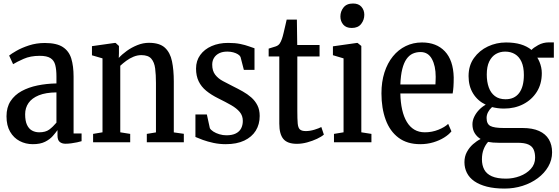

<svg xmlns="http://www.w3.org/2000/svg" viewBox="-20 -809 3180 1092"><path d="M166.5 11Q126 11 92 -6.8Q58 -24.5 37.5 -59.8Q17 -95 17 -147.5Q17 -198.5 40 -233.8Q63 -269 102.8 -290.8Q142.5 -312.5 193.5 -323Q244.5 -333.5 301 -334.5V-374Q301 -413.5 294.2 -439.5Q287.5 -465.5 267 -478.5Q246.5 -491.5 206 -491.5Q153 -491.5 114.2 -474.2Q75.5 -457 54.5 -444L32 -493Q44 -503 73.5 -520Q103 -537 145 -550.8Q187 -564.5 235 -564.5Q302 -564.5 337.2 -541.5Q372.5 -518.5 385.5 -475.8Q398.5 -433 398.5 -373V-50H444V-6Q434.5 -3 418.5 0.5Q402.5 4 385 6.2Q367.5 8.5 352 8.5Q332.5 8.5 319.8 -1.8Q307 -12 307 -38.5V-69Q296.5 -54 280 -35.2Q263.5 -16.5 236.5 -2.8Q209.5 11 166.5 11ZM203 -56.5Q239 -56.5 260 -72Q281 -87.5 301 -111.5V-283.5Q240.5 -283 201 -267Q161.5 -251 142.2 -223.2Q123 -195.5 123 -159.5Q123 -121.5 133.5 -99Q144 -76.5 162.2 -66.5Q180.5 -56.5 203 -56.5Z M563 -56.5V-477L503 -494.5V-546.5L633.5 -565H637.5L656.5 -547.5V-506L655.5 -479.5Q674 -500 701.5 -519.8Q729 -539.5 761.5 -552.5Q794 -565.5 827 -565.5Q887.5 -565.5 917.8 -537.8Q948 -510 958.2 -460.5Q968.5 -411 968.5 -345.5V-56L1025.5 -48V0H815V-47.5L867 -56V-337Q867 -383.5 862.5 -419.2Q858 -455 840.5 -475.2Q823 -495.5 784 -495.5Q761.5 -495.5 739.5 -486.5Q717.5 -477.5 698.2 -463.2Q679 -449 664 -435V-56.5L720.5 -47.5V0H509.5V-47.5Z M1264 11Q1228 11 1194.2 3.8Q1160.5 -3.5 1133.8 -13.2Q1107 -23 1091.5 -30V-158H1156.5L1173.5 -80Q1178.5 -70.5 1193 -61Q1207.5 -51.5 1227.5 -45.5Q1247.5 -39.5 1267.5 -39.5Q1300.5 -39.5 1321.2 -50Q1342 -60.5 1351.5 -79Q1361 -97.5 1361 -121.5Q1361 -151 1343.5 -172Q1326 -193 1295 -210.8Q1264 -228.5 1222.5 -249Q1181 -269.5 1152.8 -292.8Q1124.5 -316 1109.8 -346.8Q1095 -377.5 1095 -419Q1095 -463.5 1118.8 -496.2Q1142.5 -529 1183.8 -547Q1225 -565 1277.5 -565Q1317.5 -565 1346.5 -559Q1375.5 -553 1395.5 -545.5Q1415.5 -538 1427.5 -534.5V-411.5H1367L1348 -485Q1344.5 -493 1333.5 -500Q1322.5 -507 1307 -511.2Q1291.5 -515.5 1274.5 -515.5Q1247.5 -516 1228 -506.8Q1208.5 -497.5 1197.8 -480.8Q1187 -464 1187 -441.5Q1187 -406 1204 -384Q1221 -362 1248 -347.8Q1275 -333.5 1304.5 -318.5Q1333 -304.5 1360.2 -289.2Q1387.5 -274 1409.2 -254.8Q1431 -235.5 1444 -210Q1457 -184.5 1457 -149.5Q1457 -102 1434.8 -66Q1412.5 -30 1369.5 -9.5Q1326.5 11 1264 11Z M1668.5 9Q1614.5 9 1591.5 -18.8Q1568.5 -46.5 1568.5 -105.5V-488H1508V-532.5Q1517.5 -536 1528 -538.8Q1538.5 -541.5 1547.5 -544.8Q1556.5 -548 1561 -551.5Q1566.5 -555.5 1570.2 -560.5Q1574 -565.5 1577.2 -572.5Q1580.5 -579.5 1583.5 -588Q1588 -600.5 1593 -622Q1598 -643.5 1603 -664.8Q1608 -686 1610.5 -697.5H1668.5L1670.5 -553H1797.5V-488H1671V-178.5Q1671 -131.5 1673.2 -106.8Q1675.5 -82 1685.8 -72.8Q1696 -63.5 1719.5 -63.5Q1742.5 -63.5 1768 -71.2Q1793.5 -79 1807.5 -86.5L1822 -43.5Q1808.5 -31.5 1783 -19.5Q1757.5 -7.5 1727.2 0.8Q1697 9 1668.5 9Z M1879.5 0V-47.5L1934 -56.5V-477L1873.5 -495V-545.5L2011 -565H2013.5L2035 -547.5V-56.5L2092.5 -47.5V0ZM1980 -650Q1948.5 -650 1932.2 -669.2Q1916 -688.5 1916 -715Q1916 -744 1933.8 -766.5Q1951.5 -789 1987.5 -789H1988.5Q2019.5 -789 2035.8 -770.2Q2052 -751.5 2052 -725Q2052 -696 2034.2 -673Q2016.5 -650 1981 -650Z M2370 11Q2295.5 11 2246.5 -25.8Q2197.5 -62.5 2173.5 -128Q2149.5 -193.5 2149.5 -278Q2149.5 -343.5 2166.5 -396.8Q2183.5 -450 2214.5 -488.2Q2245.5 -526.5 2287.8 -547Q2330 -567.5 2380 -567.5Q2462.5 -567.5 2510.2 -517Q2558 -466.5 2560.5 -369Q2560.5 -336.5 2559 -315.5Q2557.5 -294.5 2554.5 -277.5H2257Q2258 -226.5 2267.2 -185.5Q2276.5 -144.5 2293.8 -115.8Q2311 -87 2336.5 -71.8Q2362 -56.5 2396.5 -56.5Q2437 -56.5 2473.5 -71.2Q2510 -86 2529 -104.5L2547.5 -62Q2533 -43.5 2506.2 -26.8Q2479.5 -10 2444.5 0.5Q2409.5 11 2370 11ZM2257 -328.5 2456.5 -329Q2457 -341 2457.5 -351.5Q2458 -362 2458 -372.5Q2458 -434 2436.5 -473.5Q2415 -513 2372 -513Q2347.5 -513 2327.2 -503.8Q2307 -494.5 2292 -473.2Q2277 -452 2268 -416.5Q2259 -381 2257 -328.5Z M2849.5 263.5Q2792 263.5 2749.2 252.5Q2706.5 241.5 2678 221.8Q2649.5 202 2635.5 174.2Q2621.5 146.5 2621.5 113.5Q2621.5 81.5 2635.2 55.8Q2649 30 2670.2 11.2Q2691.5 -7.5 2713.5 -18.5Q2692.5 -31 2679.8 -51.8Q2667 -72.5 2667 -102Q2667 -124 2677.5 -145.5Q2688 -167 2705.2 -184.8Q2722.5 -202.5 2742.5 -213.5Q2696.5 -235.5 2670.8 -277.2Q2645 -319 2645 -376Q2645 -436.5 2675.8 -479.2Q2706.5 -522 2755 -544.8Q2803.5 -567.5 2858 -567.5Q2905.5 -567.5 2941.5 -556.8Q2977.5 -546 3003 -525Q3013 -537 3041 -552.5Q3069 -568 3102 -568H3130V-481H3036Q3043 -470 3048.8 -456Q3054.5 -442 3058 -426Q3061.5 -410 3061.5 -393Q3061.5 -331.5 3033 -286.5Q3004.5 -241.5 2956 -216.5Q2907.5 -191.5 2846.5 -191.5Q2827.5 -191.5 2811 -193.8Q2794.5 -196 2778.5 -200Q2764.5 -187.5 2756 -171.5Q2747.5 -155.5 2747.5 -138Q2747.5 -104 2769 -92.5Q2790.5 -81 2845.5 -81H2952Q3008.5 -81 3045.8 -64.2Q3083 -47.5 3101.5 -16.5Q3120 14.5 3120 57.5Q3120 101 3098.2 138.5Q3076.5 176 3038.8 204.2Q3001 232.5 2952.2 248Q2903.5 263.5 2849.5 263.5ZM2858 207Q2898.5 207 2936.5 192.8Q2974.5 178.5 2999 151.8Q3023.5 125 3023.5 88Q3023.5 60.5 3015 41.5Q3006.5 22.5 2985 12.8Q2963.5 3 2923 3H2815.5Q2799.5 3 2784.2 1.8Q2769 0.5 2756 -2Q2740.5 15 2730.8 39.8Q2721 64.5 2721 97.5Q2721 130.5 2734 155.2Q2747 180 2777.2 193.5Q2807.5 207 2858 207ZM2855.5 -244.5Q2906 -244.5 2932.8 -280.2Q2959.5 -316 2959.5 -382.5Q2959.5 -428 2946.2 -457.2Q2933 -486.5 2909 -501Q2885 -515.5 2853 -515.5Q2824 -515.5 2800.2 -501.8Q2776.5 -488 2762.5 -459.2Q2748.5 -430.5 2748.5 -385Q2748.5 -344 2759.8 -312.2Q2771 -280.5 2794.8 -262.5Q2818.5 -244.5 2855.5 -244.5Z"/></svg>

Font: Merriweather 24pt SemiCondensed
Style: Regular
Weight: 400
Width: 4
Designer: Eben Sorkin
Foundry: Eben Sorkin
Version: Version 2.100